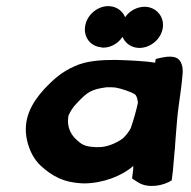

<svg xmlns="http://www.w3.org/2000/svg" viewBox="-20 -597 621 625"><path d="M68 -140C76 -107 89 -80 113 -57C149 -25 185 -2 253 0C314 0 377 -24 414 -57C414 -48 413 -38 411 -25L410 -16L430 -3C462 17 512 8 539 -10L543 -43C544 -55 545 -66 546 -78L548 -101C550 -115 550 -132 552 -152C556 -195 556 -212 562 -255C567 -292 571 -317 574 -352C576 -367 575 -384 567 -397C553 -421 515 -411 499 -408L487 -405L485 -393H484C448 -399 391 -401 355 -402C308 -402 260 -399 222 -381C182 -363 157 -342 124 -307C82 -261 53 -208 68 -140ZM202 -214 203 -221C209 -234 216 -247 231 -262C264 -297 276 -306 327 -313C337 -313 351 -313 354 -312H356C374 -309 407 -298 419 -290C424 -286 427 -279 429 -263C424 -238 414 -204 406 -181C401 -169 385 -149 375 -143C357 -131 329 -118 301 -118H293C255 -120 247 -125 225 -146C210 -161 198 -185 202 -214ZM257 -511C252 -476 274 -446 310 -443L312 -442H316C354 -442 386 -473 391 -509C396 -546 370 -576 334 -577H332C296 -577 262 -547 257 -511ZM375 -509C370 -472 397 -441 434 -441C470 -441 505 -470 510 -507C515 -544 488 -574 452 -575C414 -575 380 -547 375 -509Z"/></svg>

Font: Hussar Pisanka
Style: BdKur
Weight: 700
Designer: Robert Jablonski
Foundry: Cannot Into Space Fonts
Version: Version 1.070